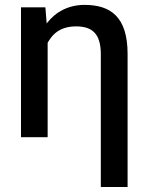

<svg xmlns="http://www.w3.org/2000/svg" viewBox="-20 -558 606 781"><path d="M164.6 -528.3H65.4V0H173.8V-383.8C177.2 -390.1 180.7 -395.5 184.6 -400.9C206.1 -432.1 240.2 -450.7 288.6 -450.7C353 -450.7 390.1 -423.3 390.1 -337.4V202.6H499V-338.4C499 -489.3 430.2 -538.1 323.7 -538.1C259.8 -538.1 207.5 -510.7 171.9 -465.3L169.9 -462.4Z"/></svg>

Font: Bert Sans Medium
Style: Regular
Weight: 500
Designer: Christian Robertson (Google), Cristiano Sobral
Foundry: Google, Cristiano Sobral
Version: Version 3.101